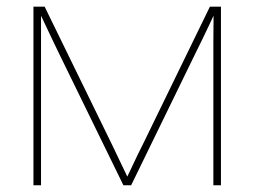

<svg xmlns="http://www.w3.org/2000/svg" viewBox="-20 -549 754 569"><path d="M79.1 0V-529.3H112.3L313.5 -117.2Q319.3 -105 325.4 -92.3Q331.5 -79.6 337.4 -67.1Q343.3 -54.7 349.4 -42.2Q355.5 -29.8 361.3 -17.1H353Q359.4 -29.8 365.2 -42.2Q371.1 -54.7 377 -67.1Q382.8 -79.6 388.9 -92.3Q395 -105 401.4 -117.2L602.1 -529.3H634.8V0H612.3V-388.7Q612.3 -403.8 612.3 -419.2Q612.3 -434.6 612.5 -449.7Q612.8 -464.8 612.8 -480.2Q612.8 -495.6 612.8 -510.7H616.7Q607.4 -490.7 597.7 -470.2Q587.9 -449.7 578.1 -429.4Q568.4 -409.2 558.1 -388.7L368.7 0H345.7L155.8 -388.7Q146 -409.2 136.2 -429.4Q126.5 -449.7 116.9 -470.2Q107.4 -490.7 97.7 -510.7H101.6Q101.6 -495.6 101.6 -480.2Q101.6 -464.8 101.6 -449.7Q101.6 -434.6 101.6 -419.2Q101.6 -403.8 101.6 -388.7V0Z"/></svg>

Font: Inter 24pt Thin
Style: Regular
Weight: 250
Designer: Rasmus Andersson
Foundry: rsms
Version: Version 4.001;git-66647c0bb